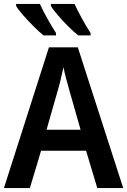

<svg xmlns="http://www.w3.org/2000/svg" viewBox="-20 -957 647 977"><path d="M475 0 418 -190H189L132 0H0L229 -716H376L607 0ZM335 -490Q328 -514 318 -551.5Q308 -589 303 -615Q297 -587 288 -549.5Q279 -512 272 -490L217 -297H390ZM359 -937Q373 -907 396 -864.5Q419 -822 441 -789V-777H378Q355 -795 326.5 -823.5Q298 -852 273.5 -880.5Q249 -909 239 -927V-937ZM183 -937Q198 -904 220.5 -863.5Q243 -823 265 -789V-777H201Q179 -795 150.5 -823.5Q122 -852 97 -880.5Q72 -909 62 -927V-937Z"/></svg>

Font: Noto Sans SemiCondensed SemiBold
Style: Regular
Weight: 600
Width: 4
Designer: Monotype Design Team
Foundry: Monotype Imaging Inc.
Version: Version 2.013; ttfautohint (v1.8.4.7-5d5b)